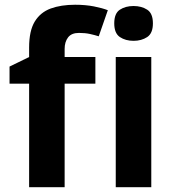

<svg xmlns="http://www.w3.org/2000/svg" viewBox="-20 -785 732 805"><path d="M379.9 -434.1H251V0H102.1V-434.1H20V-505.9L102.1 -545.9V-585.9Q102.1 -655.8 125.7 -694.6Q149.4 -733.4 192.6 -749.3Q235.8 -765.1 294.9 -765.1Q338.4 -765.1 374 -758.1Q409.7 -751 432.1 -742.2L394 -632.8Q377 -638.2 356.9 -642.6Q336.9 -647 311 -647Q279.8 -647 265.4 -628.2Q251 -609.4 251 -580.1V-545.9H379.9ZM614.3 -545.9V0H465.3V-545.9ZM540 -759.8Q573.2 -759.8 597.2 -744.4Q621.1 -729 621.1 -687Q621.1 -645.5 597.2 -629.6Q573.2 -613.8 540 -613.8Q506.3 -613.8 482.7 -629.6Q459 -645.5 459 -687Q459 -729 482.7 -744.4Q506.3 -759.8 540 -759.8Z"/></svg>

Font: Wonky
Style: Regular
Weight: 400
Designer: Monotype Design Team
Foundry: Monotype Imaging Inc.
Version: Version 3.000